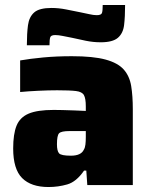

<svg xmlns="http://www.w3.org/2000/svg" viewBox="-20 -744 606 772"><path d="M175 8Q105 8 69 -28Q33 -64 33 -147Q33 -205 46.5 -238.5Q60 -272 95 -287Q130 -302 196 -302Q208 -302 230.5 -301.5Q253 -301 278.5 -300Q304 -299 325 -298V-316Q325 -348 317.5 -361.5Q310 -375 285.5 -378Q261 -381 210 -381Q175 -381 133.5 -379Q92 -377 61 -374V-501Q101 -508 154 -513Q207 -518 269 -518Q355 -518 404.5 -504.5Q454 -491 477.5 -464.5Q501 -438 507.5 -398Q514 -358 514 -305V0H331L327 -58H318Q287 -13 250.5 -2.5Q214 8 175 8ZM265 -118Q306 -118 317 -142Q322 -150 323.5 -163Q325 -176 325 -193V-217H260Q226 -217 217.5 -208Q209 -199 209 -164Q209 -137 217.5 -127.5Q226 -118 265 -118ZM88 -562Q88 -609 92.5 -642.5Q97 -676 117.5 -694Q138 -712 187 -712Q216 -712 246 -706Q276 -700 301 -695Q322 -691 339 -687Q356 -683 369 -683Q387 -683 390 -692Q393 -701 393 -724H483Q483 -677 479 -643.5Q475 -610 454 -592Q433 -574 385 -574Q355 -574 325.5 -580Q296 -586 270 -592Q249 -596 232 -599.5Q215 -603 202 -603Q185 -603 182 -594Q179 -585 179 -562Z"/></svg>

Font: Saira ExtraBold
Style: Regular
Weight: 800
Designer: Hector Gatti with collaboration of the Omnibus-Type team
Foundry: Omnibus-Type
Version: Version 1.100; ttfautohint (v1.8.3)